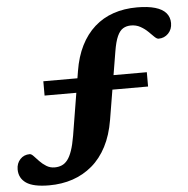

<svg xmlns="http://www.w3.org/2000/svg" viewBox="-115 -766 931 949"><g transform="rotate(-5 351.0 -291.0)"><path d="M106.5 -315V-386H620V-315ZM91 129Q12.5 129 -22.8 104.8Q-58 80.5 -58 37Q-58 7 -39.5 -13Q-21 -33 8 -33Q16 -33 26.8 -21.5Q37.5 -10 51.8 5Q66 20 84.5 31.5Q103 43 125.5 43Q145 43 161 36.2Q177 29.5 189.8 13Q202.5 -3.5 212.2 -32Q222 -60.5 229.5 -104.5L281.5 -421.5Q293 -492.5 320 -546.2Q347 -600 387.8 -636.5Q428.5 -673 481.8 -691.2Q535 -709.5 599 -709.5Q653 -709.5 689 -699Q725 -688.5 742.8 -667.8Q760.5 -647 760.5 -617.5Q760.5 -586.5 740.8 -566.2Q721 -546 692.5 -546Q684 -546 672.2 -557.5Q660.5 -569 644.8 -584.5Q629 -600 608.2 -611.5Q587.5 -623 562 -623Q539.5 -623 522.8 -613Q506 -603 494 -576.8Q482 -550.5 474 -501.5L418.5 -167.5Q406 -92 377 -36.2Q348 19.5 305 56Q262 92.5 208 110.8Q154 129 91 129Z"/></g></svg>

Font: Newsreader 9pt
Style: Bold
Weight: 700
Designer: Hugues Gentile
Foundry: Production Type
Version: Version 1.003